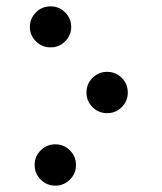

<svg xmlns="http://www.w3.org/2000/svg" viewBox="-20 -648 510 604"><path d="M139 -628Q166 -628 185 -609Q204 -590 204 -563Q204 -537 185 -518Q166 -499 139 -499Q112 -499 93 -518Q74 -537 74 -563Q74 -590 93 -609Q112 -628 139 -628ZM317 -422Q344 -422 363 -403Q382 -384 382 -357Q382 -330 363 -311Q344 -292 317 -292Q290 -292 271 -311Q252 -330 252 -357Q252 -384 271 -403Q290 -422 317 -422ZM154 -194Q181 -194 200 -175Q219 -156 219 -129Q219 -102 200 -83Q181 -64 154 -64Q127 -64 108 -83Q89 -102 89 -129Q89 -156 108 -175Q127 -194 154 -194Z"/></svg>

Font: Shafarik
Style: Regular
Weight: 400
Version: Version 1.001; ttfautohint (v1.8.4.7-5d5b)